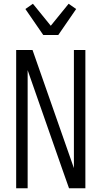

<svg xmlns="http://www.w3.org/2000/svg" viewBox="-20 -1001 540 1021"><path d="M66 0V-735H153L373 -107V-735H434V0H347L312 -99L127 -628V0ZM210 -815 115 -953 155 -981 250 -864 345 -981 385 -953 290 -815Z"/></svg>

Font: Iosevka Custom Light
Style: Regular
Weight: 300
Monospace: yes
Designer: Belleve Invis
Foundry: Belleve Invis
Version: Version 27.3.5